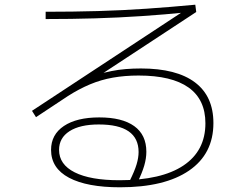

<svg xmlns="http://www.w3.org/2000/svg" viewBox="-20 -763 1040 816"><path d="M490 33Q350 33 273.5 -7.5Q197 -48 197 -126Q197 -191 251.5 -227.5Q306 -264 402 -264Q499 -264 550.5 -227Q602 -190 602 -118Q602 -90 593 -59Q584 -28 563 15L531 6Q552 -36 560.5 -64.5Q569 -93 569 -117Q569 -234 400 -234Q320 -234 275.5 -205.5Q231 -177 231 -126Q231 -64 297.5 -30.5Q364 3 488 3Q666 3 759.5 -59.5Q853 -122 853 -239Q853 -340 781.5 -391Q710 -442 569 -442Q510 -442 459.5 -433Q409 -424 362.5 -404.5Q316 -385 269 -355L133 -265L116 -292L779 -728L778 -711Q678 -701 581 -694.5Q484 -688 384 -685Q284 -682 174 -682V-713Q291 -713 396 -716Q501 -719 602.5 -726Q704 -733 810 -743L814 -712L348 -406L339 -425Q366 -438 395 -446.5Q424 -455 454 -461Q484 -467 515 -469.5Q546 -472 579 -472Q730 -472 808.5 -413Q887 -354 887 -240Q887 -109 783.5 -38Q680 33 490 33Z"/></svg>

Font: M PLUS 2 ExtraLight
Style: Regular
Weight: 250
Designer: Coji Morishita
Foundry: UNDERFOREST DESIGN
Version: Version 1.001